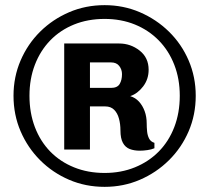

<svg xmlns="http://www.w3.org/2000/svg" viewBox="-20 -716 813 746"><path d="M386.5 10Q312.5 10 248.5 -17.5Q184.5 -45 136 -93.5Q87.5 -142 60 -206Q32.5 -270 32.5 -344Q32.5 -417 60 -481Q87.5 -545 136 -593Q184.5 -641 248.5 -668.5Q312.5 -696 386.5 -696Q459.5 -696 523.5 -668.5Q587.5 -641 636.5 -593Q685.5 -545 713 -481Q740.5 -417 740.5 -344Q740.5 -270 713 -206Q685.5 -142 636.5 -93.5Q587.5 -45 523.5 -17.5Q459.5 10 386.5 10ZM386.5 -44Q450.5 -44 504 -65.8Q557.5 -87.5 596.8 -127.2Q636 -167 657.2 -222.2Q678.5 -277.5 678.5 -344Q678.5 -409.5 657.2 -464.2Q636 -519 596.8 -559Q557.5 -599 504 -620.8Q450.5 -642.5 386.5 -642.5Q321.5 -642.5 267.8 -620.8Q214 -599 175.2 -559Q136.5 -519 115.5 -464.2Q94.5 -409.5 94.5 -344Q94.5 -277.5 115.5 -222.2Q136.5 -167 175.2 -127.2Q214 -87.5 267.8 -65.8Q321.5 -44 386.5 -44ZM523 -130.5Q501 -130.5 484 -137Q467 -143.5 457.5 -161Q448 -178.5 448 -209Q448 -234 442.2 -255.2Q436.5 -276.5 423.5 -289.5Q410.5 -302.5 389 -302.5H329.5V-135H229.5V-547H443Q487.5 -547 522.5 -519.5Q557.5 -492 557.5 -445Q557.5 -408 536 -380Q514.5 -352 486 -342.5Q506 -336.5 520 -321.2Q534 -306 542 -284.2Q550 -262.5 550 -236Q550 -221.5 551.5 -205.8Q553 -190 559.2 -177.8Q565.5 -165.5 580 -161V-140Q568.5 -135 552.8 -132.8Q537 -130.5 523 -130.5ZM329.5 -374.5H411.5Q436 -374.5 445 -389.8Q454 -405 454 -428Q454 -446 443.2 -459.8Q432.5 -473.5 411.5 -473.5H329.5Z"/></svg>

Font: Chivo Medium
Style: Regular
Weight: 500
Designer: Hector Gatti
Foundry: Omnibus-Type
Version: Version 2.002